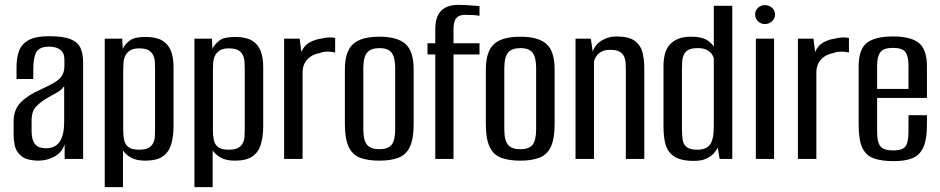

<svg xmlns="http://www.w3.org/2000/svg" viewBox="-20 -654 3867 790"><path d="M138 7Q114 7 91 0.5Q68 -6 52 -29Q36 -52 36 -101V-154Q36 -203 65.5 -233Q95 -263 150 -287Q183 -302 204 -314.5Q225 -327 235 -342.5Q245 -358 245 -384V-407Q245 -429 236.5 -440.5Q228 -452 213.5 -457Q199 -462 182 -462Q142 -462 129.5 -439.5Q117 -417 117 -371V-329H48V-378Q48 -415 58 -443.5Q68 -472 97 -488.5Q126 -505 182 -505Q241 -505 271 -492.5Q301 -480 311.5 -456Q322 -432 322 -396V0H246V-60Q235 -27 204.5 -10Q174 7 138 7ZM168 -44Q209 -44 226.5 -72.5Q244 -101 244 -150V-300Q235 -285 214.5 -273.5Q194 -262 173 -250Q143 -232 126.5 -213Q110 -194 110 -160V-117Q110 -85 119 -69Q128 -53 141.5 -48.5Q155 -44 168 -44Z M411 116V-495H483L485 -453Q494 -472 513.5 -487Q533 -502 578 -502Q622 -502 647 -487.5Q672 -473 683 -445.5Q694 -418 694 -379V-136Q694 -91 684 -59Q674 -27 649 -10Q624 7 578 7Q541 7 519 -5.5Q497 -18 486 -35V116ZM552 -38Q577 -38 590 -45Q603 -52 609.5 -64Q616 -76 617 -91Q618 -106 618 -123V-369Q618 -386 617 -401Q616 -416 609.5 -428.5Q603 -441 590 -448Q577 -455 552 -455Q528 -455 514.5 -446Q501 -437 495 -423.5Q489 -410 488 -393.5Q487 -377 487 -363V-118Q487 -95 491 -77Q495 -59 509 -48.5Q523 -38 552 -38Z M780 116V-495H852L854 -453Q863 -472 882.5 -487Q902 -502 947 -502Q991 -502 1016 -487.5Q1041 -473 1052 -445.5Q1063 -418 1063 -379V-136Q1063 -91 1053 -59Q1043 -27 1018 -10Q993 7 947 7Q910 7 888 -5.5Q866 -18 855 -35V116ZM921 -38Q946 -38 959 -45Q972 -52 978.5 -64Q985 -76 986 -91Q987 -106 987 -123V-369Q987 -386 986 -401Q985 -416 978.5 -428.5Q972 -441 959 -448Q946 -455 921 -455Q897 -455 883.5 -446Q870 -437 864 -423.5Q858 -410 857 -393.5Q856 -377 856 -363V-118Q856 -95 860 -77Q864 -59 878 -48.5Q892 -38 921 -38Z M1149 0V-495H1213L1220 -440Q1231 -467 1254 -479.5Q1277 -492 1301 -495Q1330 -503 1359 -498V-438Q1355 -439 1344.5 -440.5Q1334 -442 1321 -441.5Q1308 -441 1297 -436Q1265 -431 1245 -410Q1225 -389 1225 -355V0Z M1541 7Q1493 7 1461.5 -5Q1430 -17 1414.5 -50Q1399 -83 1399 -143V-368Q1399 -442 1432.5 -472.5Q1466 -503 1541 -503Q1615 -503 1648.5 -473Q1682 -443 1682 -368V-143Q1682 -84 1667 -51Q1652 -18 1620.5 -5.5Q1589 7 1541 7ZM1541 -40Q1576 -40 1591 -58Q1606 -76 1606 -123V-373Q1606 -418 1591.5 -437Q1577 -456 1541 -456Q1506 -456 1490.5 -437.5Q1475 -419 1475 -373V-123Q1475 -76 1490.5 -58Q1506 -40 1541 -40Z M1771 0V-430H1739V-476H1771V-533Q1771 -562 1778 -581.5Q1785 -601 1798 -612.5Q1811 -624 1828.5 -629Q1846 -634 1865 -634Q1882 -634 1900 -633Q1918 -632 1932.5 -630.5Q1947 -629 1953 -629V-589Q1942 -591 1927.5 -592Q1913 -593 1893 -593Q1869 -593 1857.5 -579.5Q1846 -566 1846 -532V-476H1953V-430H1846V0Z M2121 7Q2073 7 2041.5 -5Q2010 -17 1994.5 -50Q1979 -83 1979 -143V-368Q1979 -442 2012.5 -472.5Q2046 -503 2121 -503Q2195 -503 2228.5 -473Q2262 -443 2262 -368V-143Q2262 -84 2247 -51Q2232 -18 2200.5 -5.5Q2169 7 2121 7ZM2121 -40Q2156 -40 2171 -58Q2186 -76 2186 -123V-373Q2186 -418 2171.5 -437Q2157 -456 2121 -456Q2086 -456 2070.5 -437.5Q2055 -419 2055 -373V-123Q2055 -76 2070.5 -58Q2086 -40 2121 -40Z M2348 0V-495H2411L2419 -441Q2428 -471 2456 -487.5Q2484 -504 2516 -504Q2567 -504 2591.5 -486Q2616 -468 2623.5 -438.5Q2631 -409 2631 -373V0H2555V-365Q2555 -381 2554 -396Q2553 -411 2547 -423Q2541 -435 2528 -442Q2515 -449 2490 -449Q2468 -449 2454 -441Q2440 -433 2433.5 -422.5Q2427 -412 2424 -402V0Z M2834 8Q2798 8 2774 -0.5Q2750 -9 2735.5 -26.5Q2721 -44 2715.5 -71.5Q2710 -99 2710 -136V-381Q2710 -410 2716 -432.5Q2722 -455 2736 -470.5Q2750 -486 2771 -494.5Q2792 -503 2823 -503Q2864 -503 2885.5 -491Q2907 -479 2917 -462V-630H2993V0H2941L2933 -47Q2928 -35 2916.5 -22.5Q2905 -10 2885.5 -1Q2866 8 2834 8ZM2849 -38Q2874 -38 2888 -47Q2902 -56 2908 -71Q2914 -86 2915.5 -104Q2917 -122 2917 -140V-415Q2915 -423 2908 -432.5Q2901 -442 2887.5 -449Q2874 -456 2851 -456Q2826 -456 2813 -449Q2800 -442 2794 -429.5Q2788 -417 2787 -402Q2786 -387 2786 -370V-123Q2786 -101 2788.5 -81Q2791 -61 2804.5 -49.5Q2818 -38 2849 -38Z M3090 0V-495H3165V0ZM3127 -555Q3111 -555 3099 -566.5Q3087 -578 3087 -594Q3087 -611 3099 -622Q3111 -633 3127 -633Q3144 -633 3156.5 -622Q3169 -611 3169 -594Q3169 -578 3156.5 -566.5Q3144 -555 3127 -555Z M3263 0V-495H3327L3334 -440Q3345 -467 3368 -479.5Q3391 -492 3415 -495Q3444 -503 3473 -498V-438Q3469 -439 3458.5 -440.5Q3448 -442 3435 -441.5Q3422 -441 3411 -436Q3379 -431 3359 -410Q3339 -389 3339 -355V0Z M3658 9Q3607 9 3575 -2.5Q3543 -14 3528 -46Q3513 -78 3513 -140V-380Q3513 -451 3546.5 -477.5Q3580 -504 3654 -504Q3727 -504 3760.5 -477.5Q3794 -451 3794 -380V-251H3589V-112Q3589 -69 3602.5 -52Q3616 -35 3656 -35Q3693 -35 3705.5 -51.5Q3718 -68 3718 -112V-180H3794V-141Q3794 -80 3779 -47.5Q3764 -15 3734 -3Q3704 9 3658 9ZM3589 -288H3718V-384Q3718 -422 3705.5 -439.5Q3693 -457 3654 -457Q3616 -457 3602.5 -439.5Q3589 -422 3589 -384Z"/></svg>

Font: Alumni Sans Medium
Style: Regular
Weight: 500
Designer: Robert E. Leuschke
Foundry: Robert E. Leuschke
Version: Version 1.018